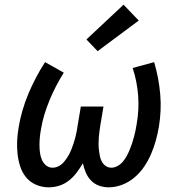

<svg xmlns="http://www.w3.org/2000/svg" viewBox="-20 -794 790 822"><path d="M189 8Q160 8 134.5 -3Q109 -14 92 -34.5Q75 -55 66.5 -81.5Q58 -108 55 -136Q52 -164 53.5 -192.5Q55 -221 60 -250Q66 -286 76.5 -322Q87 -358 101.5 -392.5Q116 -427 134 -461.5Q152 -496 173 -528L253 -483Q235 -454 219.5 -424Q204 -394 191.5 -363.5Q179 -333 169.5 -301.5Q160 -270 155 -238Q152 -222 150.5 -205.5Q149 -189 149 -173Q149 -157 151 -141Q153 -125 159 -110.5Q165 -96 177 -86Q189 -76 205 -76Q219 -76 232 -83Q245 -90 254.5 -101.5Q264 -113 271.5 -125.5Q279 -138 284.5 -151.5Q290 -165 294.5 -178.5Q299 -192 302.5 -205.5Q306 -219 308.5 -232.5Q311 -246 313 -260L326 -338H423L410 -260Q408 -247 406 -233Q404 -219 403 -205.5Q402 -192 402 -178.5Q402 -165 403.5 -152Q405 -139 407.5 -126Q410 -113 416 -102Q422 -91 432.5 -83.5Q443 -76 457 -76Q470 -76 483.5 -83.5Q497 -91 506.5 -102.5Q516 -114 523 -127Q530 -140 535.5 -153.5Q541 -167 545.5 -180.5Q550 -194 553.5 -207.5Q557 -221 560 -234.5Q563 -248 565 -262Q576 -324 571.5 -384.5Q567 -445 548 -503L640 -528Q650 -494 656.5 -459.5Q663 -425 666 -390Q669 -355 667.5 -320.5Q666 -286 660 -250Q655 -221 647 -192Q639 -163 627 -135Q615 -107 597.5 -81Q580 -55 556 -34.5Q532 -14 503 -3Q474 8 445 8Q423 8 403 0.5Q383 -7 369 -22Q355 -37 347 -56Q339 -75 335 -95Q323 -75 308.5 -55.5Q294 -36 275 -21Q256 -6 233.5 1Q211 8 189 8ZM398 -575 350 -625 509 -774 574 -706Z"/></svg>

Font: Iosevka Etoile Medium Oblique
Style: Regular
Weight: 500
Italic angle: -9°
Designer: Belleve Invis
Foundry: Belleve Invis
Version: Version 15.5.2; ttfautohint (v1.8.4)